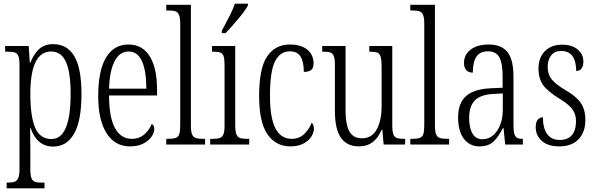

<svg xmlns="http://www.w3.org/2000/svg" viewBox="-20 -786 3238 1044"><path d="M16 207H21Q47 207 60 202Q73 197 79.5 181.5Q86 166 86 133V-434Q86 -466 80 -481Q74 -496 61 -500.5Q48 -505 20 -505H8V-536H136L142 -445H145Q164 -493 193 -519.5Q222 -546 268 -546Q345 -546 384 -480.5Q423 -415 423 -274Q423 -130 383 -59.5Q343 11 269 11Q181 11 146 -91H144Q145 -64 145 24V136Q145 167 151 182.5Q157 198 170 202.5Q183 207 208 207H222V238H16ZM364 -276Q364 -393 338.5 -449.5Q313 -506 258 -506Q145 -506 145 -274Q145 -154 171 -92Q197 -30 260 -30Q364 -30 364 -276Z M514 -263Q514 -402 556.5 -473Q599 -544 679 -544Q754 -544 794 -480Q834 -416 834 -298V-267H573Q573 -149 605 -90Q637 -31 697 -31Q736 -31 763 -53.5Q790 -76 805 -112Q819 -105 819 -84Q819 -64 803.5 -42Q788 -20 758.5 -5Q729 10 687 10Q605 10 559.5 -61.5Q514 -133 514 -263ZM776 -304Q774 -506 680 -506Q630 -506 603 -453Q576 -400 573 -304Z M884 -31H891Q921 -31 935 -36Q949 -41 954.5 -56Q960 -71 960 -105V-656Q960 -689 953.5 -704.5Q947 -720 934 -724.5Q921 -729 896 -729H884V-760H1018V-105Q1018 -71 1024 -56Q1030 -41 1044 -36Q1058 -31 1088 -31H1095V0H884Z M1123 -31H1136Q1163 -31 1176 -36Q1189 -41 1195 -56Q1201 -71 1201 -103V-431Q1201 -464 1196 -479.5Q1191 -495 1178.5 -500Q1166 -505 1141 -505H1133V-536H1259V-106Q1259 -73 1265 -57Q1271 -41 1284 -36Q1297 -31 1324 -31H1335V0H1123ZM1186 -619 1201 -647Q1218 -678 1233.5 -709.5Q1249 -741 1257 -766H1328V-756Q1315 -731 1278.5 -687Q1242 -643 1207 -606H1186Z M1389 -264Q1389 -416 1433 -480Q1477 -544 1556 -544Q1617 -544 1651 -516Q1685 -488 1685 -441Q1685 -416 1672 -405.5Q1659 -395 1632 -395Q1632 -449 1614.5 -478Q1597 -507 1556 -507Q1503 -507 1475.5 -452.5Q1448 -398 1448 -265Q1448 -146 1477.5 -88.5Q1507 -31 1566 -31Q1606 -31 1633 -56Q1660 -81 1675 -119Q1687 -107 1687 -86Q1687 -65 1672.5 -42.5Q1658 -20 1629 -5Q1600 10 1559 10Q1480 10 1434.5 -55.5Q1389 -121 1389 -264Z M1801 -185V-435Q1801 -466 1795 -481Q1789 -496 1776 -500.5Q1763 -505 1736 -505H1732V-536H1859V-186Q1859 -108 1880 -71Q1901 -34 1948 -34Q2002 -34 2028.5 -82.5Q2055 -131 2055 -209V-424Q2055 -461 2049.5 -478Q2044 -495 2031.5 -500Q2019 -505 1991 -505H1988V-536H2113V-105Q2113 -71 2119 -55.5Q2125 -40 2138.5 -35.5Q2152 -31 2180 -31H2183V0H2066L2059 -80H2055Q2035 -34 2005 -12Q1975 10 1932 10Q1867 10 1834 -36.5Q1801 -83 1801 -185Z M2211 -31H2218Q2248 -31 2262 -36Q2276 -41 2281.5 -56Q2287 -71 2287 -105V-656Q2287 -689 2280.5 -704.5Q2274 -720 2261 -724.5Q2248 -729 2223 -729H2211V-760H2345V-105Q2345 -71 2351 -56Q2357 -41 2371 -36Q2385 -31 2415 -31H2422V0H2211Z M2471 -148Q2471 -226 2514.5 -264Q2558 -302 2649 -306L2713 -309V-372Q2713 -442 2695 -474.5Q2677 -507 2633 -507Q2590 -507 2570.5 -478Q2551 -449 2551 -391Q2528 -391 2515.5 -404.5Q2503 -418 2503 -444Q2503 -489 2539.5 -516.5Q2576 -544 2637 -544Q2706 -544 2739 -503.5Q2772 -463 2772 -369V-108Q2772 -75 2776.5 -59Q2781 -43 2791 -37Q2801 -31 2821 -31H2823V0H2727L2718 -89H2714Q2689 -39 2661.5 -14.5Q2634 10 2587 10Q2535 10 2503 -30.5Q2471 -71 2471 -148ZM2714 -191V-278L2660 -275Q2591 -271 2561 -239Q2531 -207 2531 -145Q2531 -91 2549 -60Q2567 -29 2603 -29Q2652 -29 2683 -75Q2714 -121 2714 -191Z M2893 -94Q2893 -122 2904 -135Q2915 -148 2932 -148Q2932 -90 2955 -57.5Q2978 -25 3023 -25Q3067 -25 3089.5 -51Q3112 -77 3112 -127Q3112 -163 3094 -189.5Q3076 -216 3026 -247Q2959 -288 2933.5 -323Q2908 -358 2908 -413Q2908 -473 2943 -508Q2978 -543 3036 -543Q3090 -543 3121 -517Q3152 -491 3152 -451Q3152 -427 3142 -413.5Q3132 -400 3113 -400Q3113 -453 3092.5 -481Q3072 -509 3032 -509Q2996 -509 2977 -485Q2958 -461 2958 -422Q2958 -382 2979.5 -355Q3001 -328 3053 -297Q3113 -263 3138 -226Q3163 -189 3163 -135Q3163 -67 3125.5 -28.5Q3088 10 3021 10Q2960 10 2926.5 -19.5Q2893 -49 2893 -94Z"/></svg>

Font: Noto Serif CondLight
Style: Regular
Weight: 300
Width: 3
Designer: Monotype Design Team
Foundry: Monotype Imaging Inc.
Version: Version 1.001